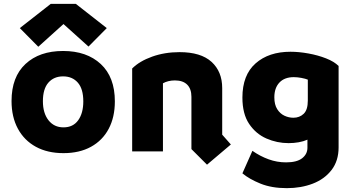

<svg xmlns="http://www.w3.org/2000/svg" viewBox="-20 -787 1830 998"><path d="M310 9Q227 9 166.5 -24Q106 -57 73 -118Q40 -179 40 -262Q40 -387 112.5 -454.5Q185 -522 308 -522Q431 -522 504 -454Q577 -386 577 -260Q577 -178 545 -117.5Q513 -57 453 -24Q393 9 310 9ZM310 -125Q360 -125 386.5 -162Q413 -199 413 -260Q413 -325 384.5 -357.5Q356 -390 308 -390Q260 -390 231.5 -357.5Q203 -325 203 -261Q203 -199 232 -162Q261 -125 310 -125ZM179 -544 83 -641 244 -767H374L535 -641L440 -545L310 -662Z M1056 69 975 -12V-284Q975 -325 953 -347Q931 -369 889 -369Q871 -369 855 -365Q839 -361 827 -354V0H667V-431Q705 -469 770.5 -492.5Q836 -516 913 -516Q1024 -516 1079.5 -465.5Q1135 -415 1135 -329V-87L1180 -36Z M1471 191Q1392 191 1334 167.5Q1276 144 1240 114L1292 -3Q1332 25 1376 41Q1420 57 1467 57Q1523 57 1550.5 35.5Q1578 14 1578 -19V-61Q1558 -52 1532.5 -47.5Q1507 -43 1480 -43Q1420 -43 1365 -67Q1310 -91 1275 -143Q1240 -195 1240 -280Q1240 -397 1308.5 -457.5Q1377 -518 1490 -518Q1534 -518 1583.5 -509Q1633 -500 1675 -483.5Q1717 -467 1740 -444V-21Q1740 49 1703.5 96.5Q1667 144 1606 167.5Q1545 191 1471 191ZM1505 -175Q1537 -175 1558.5 -195.5Q1580 -216 1580 -264V-373Q1568 -378 1547 -382Q1526 -386 1507 -386Q1459 -386 1432.5 -358Q1406 -330 1406 -281Q1406 -243 1421 -219.5Q1436 -196 1458.5 -185.5Q1481 -175 1505 -175Z"/></svg>

Font: Braah One
Style: Regular
Weight: 400
Designer: Ashish Kumar
Foundry: Ashish Kumar
Version: Version 1.001; ttfautohint (v1.8.4.7-5d5b);gftools[0.9.29]